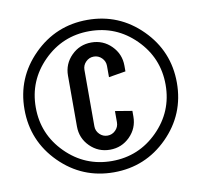

<svg xmlns="http://www.w3.org/2000/svg" viewBox="-75 -739 858 818"><g transform="rotate(-10 354.0 -329.5)"><path d="M354 -610.4Q237.8 -610.4 155.5 -528.1Q73.2 -445.8 73.2 -329.6Q73.2 -213.4 155.5 -131.1Q237.8 -48.8 354 -48.8Q470.2 -48.8 552.5 -131.1Q634.8 -213.4 634.8 -329.6Q634.8 -445.8 552.5 -528.1Q470.2 -610.4 354 -610.4ZM683.6 -329.6Q683.6 -192.9 587.2 -96.4Q490.7 0 354 0Q217.3 0 120.8 -96.4Q24.4 -192.9 24.4 -329.6Q24.4 -466.3 120.8 -562.7Q217.3 -659.2 354 -659.2Q490.7 -659.2 587.2 -562.7Q683.6 -466.3 683.6 -329.6ZM402.8 -256.3 476.1 -244.1V-219.7Q476.1 -168.9 440.4 -133.3Q404.8 -97.7 354 -97.7Q303.2 -97.7 267.6 -133.3Q231.9 -168.9 231.9 -219.7V-439.5Q231.9 -490.2 267.6 -525.9Q303.2 -561.5 354 -561.5Q404.8 -561.5 440.4 -525.9Q476.1 -490.2 476.1 -439.5V-415L402.8 -402.8V-451.7Q402.8 -471.7 388.4 -486.1Q374 -500.5 354 -500.5Q334 -500.5 319.6 -486.1Q305.2 -471.7 305.2 -451.7V-207.5Q305.2 -187.5 319.6 -173.1Q334 -158.7 354 -158.7Q374 -158.7 388.4 -173.1Q402.8 -187.5 402.8 -207.5Z"/></g></svg>

Font: Alegre Sans
Style: Regular
Weight: 400
Width: 3
Designer: GrandChaos9000
Version: Version 1.2.6 - August 1, 2014